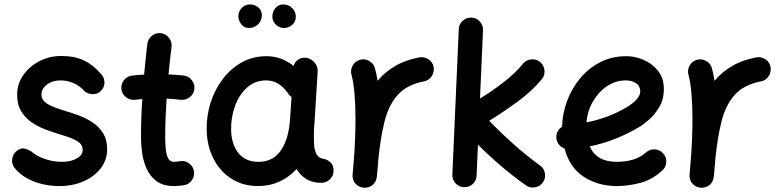

<svg xmlns="http://www.w3.org/2000/svg" viewBox="-20 -800 3562 875"><path d="M443.8 -390.1Q429.7 -373 408.2 -371.1Q386.7 -369.1 366.7 -382.8Q346.2 -407.2 316.9 -420.4Q287.6 -433.6 255.9 -433.6Q218.8 -433.6 193.8 -414.6Q168.9 -395.5 168.9 -368.7Q168.9 -348.6 184.6 -335.2Q200.2 -321.8 225.1 -312.3Q250 -302.7 277.3 -294.4Q307.6 -285.6 340.8 -273.2Q374 -260.7 402.8 -241.5Q431.6 -222.2 450 -192.6Q468.3 -163.1 468.3 -119.6Q468.3 -71.8 439.5 -33.7Q410.6 4.4 361.3 26.1Q312 47.9 250.5 47.9Q185.5 47.9 129.9 25.1Q74.2 2.4 43.9 -38.1Q31.7 -57.1 36.4 -79.8Q41 -102.5 59.6 -114.7Q78.1 -127.4 95.2 -122.3Q112.3 -117.2 124 -108.9Q145 -89.4 183.3 -75.9Q221.7 -62.5 263.2 -62.5Q302.2 -62.5 329.6 -77.6Q356.9 -92.8 356.9 -117.2Q356.9 -136.7 341.8 -149.4Q326.7 -162.1 302.7 -171.1Q278.8 -180.2 252 -188Q221.7 -197.3 188 -209.7Q154.3 -222.2 124.8 -242.2Q95.2 -262.2 76.7 -292.7Q58.1 -323.2 58.1 -368.7Q58.1 -417 85.7 -457Q113.3 -497.1 159.2 -521Q205.1 -544.9 259.8 -544.9Q318.8 -544.9 361.6 -524.9Q404.3 -504.9 436 -467.3Q453.6 -452.6 455.8 -429.9Q458 -407.2 443.8 -390.1Z M865.7 -393.6Q862.8 -371.1 844.5 -356.9Q826.2 -342.8 803.7 -345.2Q773.4 -349.1 739.3 -350.6Q736.3 -306.6 734.6 -262.2Q732.9 -217.8 732.9 -173.3Q732.9 -146 735.4 -120.4Q737.8 -94.7 746.3 -78.6Q754.9 -62.5 772.9 -62.5Q784.7 -62.5 799.3 -65.4Q821.8 -69.3 840.8 -56.2Q859.9 -43 863.8 -21Q867.7 1.5 854.7 20.8Q841.8 40 819.3 43.9Q807.1 45.9 795.4 46.9Q783.7 47.9 772.9 47.9Q722.2 47.9 692.1 24.7Q662.1 1.5 647 -33.9Q631.8 -69.3 627.2 -106.9Q622.6 -144.5 622.6 -173.3Q622.6 -217.8 624 -261.5Q625.5 -305.2 628.4 -348.6Q611.3 -347.2 595.2 -345.2Q572.8 -342.8 554.4 -356.9Q536.1 -371.1 533.2 -393.6Q530.8 -416.5 544.9 -434.6Q559.1 -452.6 581.5 -455.6Q608.9 -458.5 636.7 -460Q640.1 -495.1 643.8 -530.3Q647.5 -565.4 651.4 -600.1Q654.3 -623 672.4 -637.2Q690.4 -651.4 712.9 -648.9Q735.8 -646 750 -627.9Q764.2 -609.9 761.7 -587.4Q757.8 -555.7 754.4 -524.2Q751 -492.7 748 -460.9Q784.7 -459.5 817.9 -455.6Q840.3 -452.6 854.5 -434.3Q868.7 -416 865.7 -393.6Z M1444.3 33.2Q1404.3 33.2 1376.5 16.4Q1348.6 -0.5 1331.5 -29.8Q1298.3 6.8 1253.9 27.3Q1209.5 47.9 1156.2 47.9Q1086.9 47.9 1034.4 14.2Q981.9 -19.5 952.4 -77.9Q922.9 -136.2 921.9 -209Q920.9 -273.4 940.2 -333.3Q959.5 -393.1 995.8 -440.7Q1032.2 -488.3 1082.5 -516.1Q1132.8 -543.9 1193.4 -543.9Q1229.5 -543.9 1260.3 -532.5Q1291 -521 1318.4 -499.5Q1323.2 -518.1 1339.4 -528.6Q1355.5 -539.1 1375.5 -536.6Q1398.4 -533.2 1413.8 -514.6Q1429.2 -496.1 1427.7 -474.1L1413.6 -245.6Q1413.1 -236.3 1412.1 -227.1Q1410.6 -206.5 1410.4 -182.6Q1410.2 -158.7 1411.1 -143.6Q1412.6 -117.7 1422.1 -98.1Q1431.6 -78.6 1461.4 -74.7Q1475.6 -69.8 1487.8 -58.1Q1500 -46.4 1500 -22Q1500.5 0.5 1483.9 16.8Q1467.3 33.2 1444.3 33.2ZM1157.2 -62.5Q1222.7 -62.5 1257.8 -111.3Q1293 -160.2 1300.8 -243.7Q1301.3 -247.6 1301.3 -251Q1301.3 -253.9 1301.8 -256.3Q1302.2 -258.8 1302.2 -261.2L1308.6 -357.9Q1297.9 -365.2 1291.5 -376Q1273.9 -402.3 1249 -418Q1224.1 -433.6 1192.4 -433.6Q1142.1 -433.6 1106 -401.1Q1069.8 -368.7 1051 -316.9Q1032.2 -265.1 1033.2 -207.5Q1034.7 -142.1 1066.7 -102.3Q1098.6 -62.5 1157.2 -62.5ZM1328.1 -724.1Q1328.1 -700.7 1311.5 -686.5Q1294.9 -672.4 1274.4 -672.4Q1251.5 -672.4 1236.3 -688.5Q1221.2 -704.6 1221.2 -723.6Q1221.2 -747.1 1235.4 -763.4Q1249.5 -779.8 1270.5 -779.8Q1294.9 -779.8 1311.5 -763.4Q1328.1 -747.1 1328.1 -724.1ZM1173.3 -731.4Q1173.3 -706.1 1156.2 -689.2Q1139.2 -672.4 1114.3 -672.4Q1092.3 -672.4 1079.3 -689.7Q1066.4 -707 1066.4 -726.1Q1066.4 -748 1081.8 -763.9Q1097.2 -779.8 1119.6 -779.8Q1139.6 -779.8 1156.5 -766.6Q1173.3 -753.4 1173.3 -731.4Z M1636.7 55.2Q1629.4 54.7 1622.6 51.8Q1622.1 51.8 1621.6 51.8Q1621.1 51.3 1620.6 51.3Q1593.8 40 1587.9 12.2Q1587.9 11.7 1587.9 11.2Q1587.4 10.7 1587.4 10.3Q1585.9 2.4 1586.9 -5.4Q1586.9 -7.8 1587.4 -9.8Q1588.9 -25.9 1590.1 -42Q1591.3 -58.1 1592.8 -74.7Q1596.2 -117.2 1598.1 -165Q1600.1 -212.9 1600.1 -259.8Q1600.1 -321.8 1595.2 -376.2Q1590.3 -430.7 1582 -458.5Q1575.7 -480 1586.9 -500.5Q1598.1 -521 1619.6 -527.3Q1641.1 -533.7 1661.6 -522.7Q1682.1 -511.7 1688.5 -490.2Q1695.8 -464.8 1700.7 -431.6Q1732.9 -470.7 1779.3 -498.3Q1825.7 -525.9 1890.6 -538.6Q1913.1 -542.5 1932.6 -529.8Q1952.1 -517.1 1956.1 -494.6Q1960 -472.2 1947.3 -452.6Q1934.6 -433.1 1912.1 -429.2Q1834.5 -414.1 1793 -367.9Q1751.5 -321.8 1732.7 -247.3Q1713.9 -172.9 1704.1 -72.3Q1701.2 -30.3 1697.3 5.4Q1696.8 12.7 1693.8 19.5Q1693.8 20 1693.8 20.5Q1693.4 21 1693.4 21.5Q1682.1 48.3 1654.3 54.2Q1653.8 54.2 1653.3 54.2Q1652.8 54.7 1652.3 54.7Q1644.5 56.2 1636.7 55.2Z M2454.1 31.2Q2440.9 49.8 2418 53.7Q2395 57.6 2376.5 44.4Q2318.4 3.4 2263.2 -43.7Q2208 -90.8 2158.2 -141.1L2151.9 0.5Q2151.4 23.4 2134.3 38.8Q2117.2 54.2 2094.2 53.2Q2071.3 52.2 2055.9 35.2Q2040.5 18.1 2041.5 -4.4L2070.8 -667Q2071.8 -689.9 2088.9 -705.3Q2106 -720.7 2128.4 -719.7Q2151.4 -719.2 2166.7 -702.1Q2182.1 -685.1 2181.2 -662.1L2167.5 -351.1Q2223.1 -384.8 2275.9 -425.8Q2328.6 -466.8 2363.3 -509.3Q2377.4 -526.9 2400.9 -529.3Q2424.3 -531.7 2441.4 -517.1Q2459 -502.9 2461.4 -479.5Q2463.9 -456.1 2449.2 -439Q2405.8 -385.7 2339.4 -337.2Q2272.9 -288.6 2209.5 -249.5Q2263.7 -193.4 2323.2 -140.6Q2382.8 -87.9 2440.9 -45.9Q2459.5 -32.7 2463.4 -10Q2467.3 12.7 2454.1 31.2Z M2998 -22.9Q2951.7 19.5 2897 33.7Q2842.3 47.9 2789.6 47.9Q2707 47.9 2641.8 6.6Q2576.7 -34.7 2552.7 -123Q2537.6 -128.4 2527.1 -141.6Q2516.6 -154.8 2515.6 -171.9Q2513.7 -204.6 2541.5 -222.2Q2543 -281.7 2564 -338.9Q2585 -396 2623.3 -442.4Q2661.6 -488.8 2715.1 -516.4Q2768.6 -543.9 2835 -543.9Q2873.5 -543.9 2912.8 -527.3Q2952.1 -510.7 2978.8 -477.3Q3005.4 -443.8 3005.4 -393.1Q3005.4 -348.1 2985.4 -313.7Q2965.3 -279.3 2939.2 -256.1Q2913.1 -232.9 2895 -222.2Q2786.1 -157.2 2667.5 -132.8Q2698.7 -62.5 2789.6 -62.5Q2876.5 -62.5 2923.8 -105Q2940.9 -120.6 2963.9 -119.4Q2986.8 -118.2 3002 -101.1Q3017.6 -84.5 3016.4 -61.3Q3015.1 -38.1 2998 -22.9ZM2832 -433.6Q2786.6 -433.6 2747.6 -408Q2708.5 -382.3 2682.9 -338.9Q2657.2 -295.4 2652.8 -242.2Q2702.1 -252 2747.8 -269Q2793.5 -286.1 2834 -310.1Q2897.9 -348.1 2897.9 -384.3Q2897.9 -407.2 2879.2 -420.4Q2860.4 -433.6 2832 -433.6Z M3172.4 55.2Q3165 54.7 3158.2 51.8Q3157.7 51.8 3157.2 51.8Q3156.7 51.3 3156.2 51.3Q3129.4 40 3123.5 12.2Q3123.5 11.7 3123.5 11.2Q3123 10.7 3123 10.3Q3121.6 2.4 3122.6 -5.4Q3122.6 -7.8 3123 -9.8Q3124.5 -25.9 3125.7 -42Q3127 -58.1 3128.4 -74.7Q3131.8 -117.2 3133.8 -165Q3135.7 -212.9 3135.7 -259.8Q3135.7 -321.8 3130.9 -376.2Q3126 -430.7 3117.7 -458.5Q3111.3 -480 3122.6 -500.5Q3133.8 -521 3155.3 -527.3Q3176.8 -533.7 3197.3 -522.7Q3217.8 -511.7 3224.1 -490.2Q3231.4 -464.8 3236.3 -431.6Q3268.6 -470.7 3314.9 -498.3Q3361.3 -525.9 3426.3 -538.6Q3448.7 -542.5 3468.3 -529.8Q3487.8 -517.1 3491.7 -494.6Q3495.6 -472.2 3482.9 -452.6Q3470.2 -433.1 3447.8 -429.2Q3370.1 -414.1 3328.6 -367.9Q3287.1 -321.8 3268.3 -247.3Q3249.5 -172.9 3239.7 -72.3Q3236.8 -30.3 3232.9 5.4Q3232.4 12.7 3229.5 19.5Q3229.5 20 3229.5 20.5Q3229 21 3229 21.5Q3217.8 48.3 3189.9 54.2Q3189.5 54.2 3189 54.2Q3188.5 54.7 3188 54.7Q3180.2 56.2 3172.4 55.2Z"/></svg>

Font: Mikhak-DS2-FD SemiBold
Style: Regular
Weight: 600
Designer: Amin Abedi
Version: Version 3.2